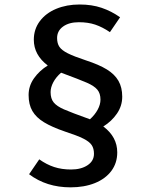

<svg xmlns="http://www.w3.org/2000/svg" viewBox="-20 -739 655 833"><path d="M501 -664.1 456.9 -599.5Q424.6 -621.5 393.3 -632.1Q362.1 -642.6 322.1 -642.6Q279.5 -642.6 253.6 -623.8Q227.7 -605.1 227.7 -573.8Q227.7 -550.8 237.7 -535.9Q247.7 -521 274.1 -507.7Q300.5 -494.4 353.3 -476.9Q409.7 -458.5 443.6 -437.7Q477.4 -416.9 493.8 -388.5Q510.3 -360 510.3 -319.5Q510.3 -279.5 487.4 -246.2Q464.6 -212.8 428.2 -190.3Q488.7 -145.1 488.7 -77.9Q488.7 -31.8 463.1 2.6Q437.4 36.9 391.5 55.4Q345.6 73.8 286.2 73.8Q181.5 73.8 106.2 16.9L150.3 -47.7Q182.1 -25.1 214.9 -14.4Q247.7 -3.6 288.2 -3.6Q331.8 -3.6 359.7 -22.1Q387.7 -40.5 387.7 -71.8Q387.7 -94.9 377.7 -109.7Q367.7 -124.6 341.5 -137.7Q315.4 -150.8 262.1 -168.2Q205.1 -187.7 171 -208.5Q136.9 -229.2 120.5 -257.4Q104.1 -285.6 104.1 -326.7Q104.1 -366.2 127.4 -399.2Q150.8 -432.3 187.2 -454.9Q126.7 -500.5 126.7 -566.7Q126.7 -612.3 152.8 -647.2Q179 -682.1 224.1 -700.8Q269.2 -719.5 325.1 -719.5Q378.5 -719.5 420.8 -705.1Q463.1 -690.8 501 -664.1ZM199.5 -339.5Q199.5 -310.8 213.1 -294.4Q226.7 -277.9 257.7 -264.4Q288.7 -250.8 370.3 -221.5Q391.8 -241 403.8 -263.3Q415.9 -285.6 415.9 -306.7Q415.9 -333.8 402.3 -350Q388.7 -366.2 357.2 -380Q325.6 -393.8 245.1 -423.6Q223.1 -404.6 211.3 -382.3Q199.5 -360 199.5 -339.5Z"/></svg>

Font: Fira Code Fixed Retina
Style: Regular
Weight: 450
Monospace: yes
Designer: Carrois Corporate, Edenspiekermann AG, Nikita Prokopov
Foundry: Carrois Corporate, Edenspiekermann AG, Nikita Prokopov
Version: Version 5.002